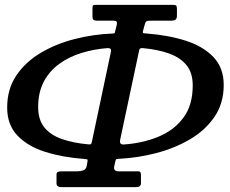

<svg xmlns="http://www.w3.org/2000/svg" viewBox="-20 -771 947 790"><path d="M454 -643 460.5 -669Q462.5 -678.5 459.5 -682.2Q456.5 -686 445.5 -686H377.5Q360.5 -686 360.5 -701V-738Q360.5 -748 363.8 -749.5Q367 -751 375.5 -751H690Q701 -751 704.5 -748.2Q708 -745.5 708 -734V-707Q708 -694 702 -690Q696 -686 687 -686H598.5Q586.5 -686 582.2 -683Q578 -680 575 -668L568.5 -644Q566 -635 570.8 -634.5Q575.5 -634 584 -633Q672.5 -626.5 744.2 -603.5Q816 -580.5 858.2 -536.2Q900.5 -492 900.5 -421.5Q900.5 -346 862.5 -290.2Q824.5 -234.5 761.2 -197.5Q698 -160.5 621.5 -140.8Q545 -121 468 -117.5Q460.5 -117 458.5 -116Q456.5 -115 454.5 -107L450 -86.5Q445.5 -66 469 -66H549Q556 -66 558 -61.5Q560 -57 560 -50V-17Q560 -1 540 -1H232.5Q212.5 -1 212.5 -17V-52Q212.5 -59.5 217 -62.8Q221.5 -66 235.5 -66H296.5Q310 -66 322.2 -69.8Q334.5 -73.5 337 -89.5L340 -107Q341.5 -115 337.8 -115.5Q334 -116 326.5 -117Q237.5 -123.5 165.8 -146.2Q94 -169 51.8 -213.2Q9.5 -257.5 9.5 -328.5Q9.5 -404.5 47.2 -460.5Q85 -516.5 148 -553.8Q211 -591 287.8 -610.5Q364.5 -630 442.5 -633Q450 -633.5 451.2 -634.5Q452.5 -635.5 454 -643ZM489 -176.5Q565.5 -181.5 630.2 -207.8Q695 -234 734 -285.8Q773 -337.5 773 -419.5Q773 -471.5 747.2 -503Q721.5 -534.5 675.2 -551Q629 -567.5 567.5 -573Q559 -573.5 556 -571Q553 -568.5 551.5 -558.5L474.5 -196.5Q470 -175.5 489 -176.5ZM359.5 -194.5 436.5 -558.5Q440 -574 422 -573Q367 -569 315.8 -553.2Q264.5 -537.5 224.2 -508.5Q184 -479.5 160.5 -435.5Q137 -391.5 137 -330.5Q137 -278 163 -246.2Q189 -214.5 235.8 -198.5Q282.5 -182.5 343.5 -177Q353.5 -176 355.5 -179.8Q357.5 -183.5 359.5 -194.5Z"/></svg>

Font: Besley* Medium
Style: Italic
Weight: 500
Italic angle: -13°
Designer: Owen Earl
Foundry: indestructible type*
Version: Version 3.000; ttfautohint (v1.8.3)